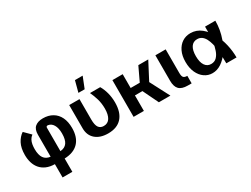

<svg xmlns="http://www.w3.org/2000/svg" viewBox="-69 -1392 2958 2263"><g transform="rotate(-30 1410.5 -260.5)"><path d="M288 19Q221 18 173 -3.5Q125 -25 94.5 -61.5Q64 -98 49.5 -146.5Q35 -195 35 -251Q35 -345 67 -406Q99 -467 149 -500L233 -416Q208 -398 194 -372Q180 -346 175 -316Q170 -286 170 -254Q170 -173 199 -131Q228 -89 288 -82V-381Q288 -455 327 -487.5Q366 -520 434 -520Q509 -520 564 -487.5Q619 -455 648 -395Q677 -335 677 -250Q677 -123 611.5 -54Q546 15 421 19V200H288ZM421 -81Q483 -86 512.5 -127.5Q542 -169 542 -253Q542 -327 516 -370.5Q490 -414 445 -420Q432 -420 427 -415.5Q422 -411 421 -401Z M922 -500V-223Q922 -147 945 -114.5Q968 -82 1013 -82Q1069 -82 1097.5 -127Q1126 -172 1126 -254Q1126 -325 1108.5 -385Q1091 -445 1065 -500H1204Q1233 -451 1249.5 -388.5Q1266 -326 1266 -257Q1266 -123 1202 -51.5Q1138 20 1015 20Q908 20 845 -34Q782 -88 782 -185V-500ZM988 -721H1093L1033 -570H948Z M1370 -500H1510V0H1370ZM1406 -312H1634L1723 -500H1858L1734 -263L1871 0H1714L1612 -211H1411Z M2108 0Q2027 0 1991 -37Q1955 -74 1955 -153V-500H2095V-179Q2095 -133 2110 -117.5Q2125 -102 2160 -102V0Z M2435 20Q2376 20 2327.5 -14Q2279 -48 2251 -109.5Q2223 -171 2223 -254Q2223 -337 2251.5 -396.5Q2280 -456 2329 -488Q2378 -520 2441 -520Q2523 -520 2587 -468.5Q2651 -417 2694 -331Q2731 -261 2751 -174.5Q2771 -88 2771 0H2632Q2632 -37 2630.5 -84Q2629 -131 2624.5 -180.5Q2620 -230 2608 -274Q2597 -315 2580.5 -347.5Q2564 -380 2538 -399.5Q2512 -419 2475 -419Q2421 -419 2392 -376Q2363 -333 2363 -252Q2363 -170 2392.5 -126Q2422 -82 2475 -82Q2521 -82 2550.5 -111.5Q2580 -141 2596.5 -189Q2613 -237 2622 -292Q2629 -346 2630.5 -401.5Q2632 -457 2631 -500H2771Q2771 -439 2760.5 -379Q2750 -319 2730 -264Q2702 -184 2657 -119.5Q2612 -55 2555.5 -17.5Q2499 20 2435 20Z"/></g></svg>

Font: Moderustic SemiBold
Style: Regular
Weight: 600
Designer: Tural Alisoy
Foundry: TAFT Foundry
Version: Version 2.120